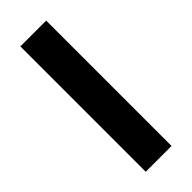

<svg xmlns="http://www.w3.org/2000/svg" viewBox="-216 -666 692 692"><g transform="rotate(-45 130.0 -319.5)"><path d="M195.5 0H64V-639H195.5Z"/></g></svg>

Font: Anek Telugu Medium SemiBold
Style: Regular
Weight: 600
Version: Version 1.003